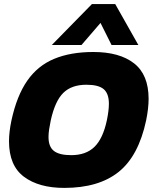

<svg xmlns="http://www.w3.org/2000/svg" viewBox="-20 -908 748 938"><path d="M233 -688 429 -888H543L656 -688H525L471 -796L378 -688ZM294 10Q170 10 97 -44.5Q24 -99 24 -218Q24 -263 36 -320Q62 -440 113 -513.5Q164 -587 244.5 -620.5Q325 -654 436 -654Q564 -654 635 -598.5Q706 -543 706 -425Q706 -379 694 -320Q657 -146 559.5 -68Q462 10 294 10ZM328 -150Q400 -150 441.5 -190.5Q483 -231 502 -320Q507 -344 509.5 -364.5Q512 -385 512 -401Q512 -451 486.5 -472.5Q461 -494 402 -494Q330 -494 289.5 -454.5Q249 -415 228 -320Q223 -296 220 -276Q217 -256 217 -239Q217 -191 243.5 -170.5Q270 -150 328 -150Z"/></svg>

Font: Kanit
Style: Bold Italic
Weight: 700
Italic angle: -12°
Designer: Katatrad Team
Foundry: CadsonDemak
Version: Version 2.000; ttfautohint (v1.8.3)